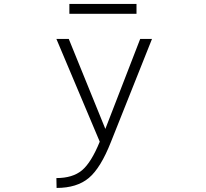

<svg xmlns="http://www.w3.org/2000/svg" viewBox="-20 -719 1040 969"><path d="M330.1 -649.4V-699.2H668.9V-649.4ZM511.7 -68.4 687.5 -522.5H747.1L540 -2.9Q488.3 128.9 428.2 179.2Q368.2 229.5 265.6 229.5L264.6 179.7Q346.7 179.7 393.6 140.6Q440.4 101.6 483.4 -3.9L264.6 -522.5H327.1Z"/></svg>

Font: GenEi Gothic M Light
Style: Regular
Weight: 300
Designer: o_tamon (Modified); [Source Han Sans]
Ryoko NISHIZUKA  (kana & ideographs); Paul D. Hunt (Latin, Greek & Cyrillic); Wenl
Version: Version 1.1a;Original Version 1.004